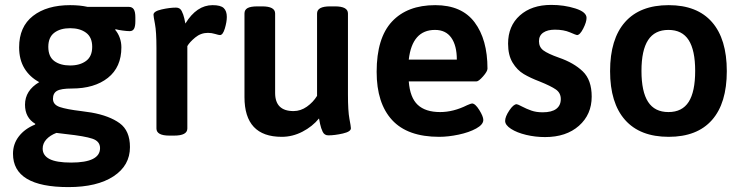

<svg xmlns="http://www.w3.org/2000/svg" viewBox="-20 -551 3030 783"><path d="M33 76Q33 36 57 5Q81 -26 123 -43L124 -46Q82 -71 82 -124Q82 -182 140 -216Q101 -237 79.5 -272.5Q58 -308 58 -358Q58 -442 114.5 -486Q171 -530 266 -530Q306 -530 337 -523H505Q519 -523 525.5 -513Q532 -503 532 -480V-465Q532 -443 526.5 -433.5Q521 -424 509 -424Q498 -424 479.5 -426.5Q461 -429 451 -432L450 -429Q462 -415 468.5 -396.5Q475 -378 475 -358Q475 -277 420 -233.5Q365 -190 273 -190Q229 -190 212.5 -180.5Q196 -171 196 -148Q196 -124 224 -114.5Q252 -105 311 -98L353 -92Q426 -79 468 -48.5Q510 -18 510 49Q510 124 443 168Q376 212 259 212Q33 212 33 76ZM356 -360Q356 -399 331 -417.5Q306 -436 266 -436Q226 -436 201.5 -417.5Q177 -399 177 -360Q177 -320 201.5 -302Q226 -284 266 -284Q306 -284 331 -302.5Q356 -321 356 -360ZM388 53Q388 25 356.5 14.5Q325 4 251 -4L210 -9Q184 1 169 17.5Q154 34 154 55Q154 83 182 97.5Q210 112 270 112Q388 112 388 53Z M618 -27V-355Q618 -422 612 -453Q606 -484 606 -491Q606 -505 639 -512.5Q672 -520 698 -520Q714 -520 721 -506Q728 -492 731.5 -476.5Q735 -461 736 -455Q782 -530 847 -530Q880 -530 892.5 -518Q905 -506 905 -482Q905 -462 897 -435Q889 -408 877 -408Q872 -408 857.5 -412.5Q843 -417 828 -417Q799 -417 776 -398Q753 -379 744 -363V-27Q744 2 690 2H671Q618 2 618 -27Z M977 -155V-496Q977 -511 989.5 -518Q1002 -525 1030 -525H1049Q1102 -525 1102 -496V-172Q1102 -98 1177 -98Q1206 -98 1231.5 -116Q1257 -134 1273 -160V-496Q1273 -525 1326 -525H1346Q1399 -525 1399 -496V-166Q1399 -98 1405 -66.5Q1411 -35 1411 -28Q1411 -14 1378 -6.5Q1345 1 1319 1Q1303 1 1296 -13.5Q1289 -28 1285.5 -45Q1282 -62 1281 -68Q1254 -35 1213.5 -14Q1173 7 1129 7Q977 7 977 -155Z M1516 -258Q1516 -396 1578.5 -463Q1641 -530 1755 -530Q1863 -530 1915.5 -460Q1968 -390 1968 -271Q1968 -260 1950 -239.5Q1932 -219 1923 -219H1647Q1652 -153 1683.5 -123.5Q1715 -94 1775 -94Q1829 -94 1885 -122Q1901 -129 1905 -129Q1918 -129 1934.5 -102.5Q1951 -76 1951 -62Q1951 -43 1922 -27Q1893 -11 1850.5 -2Q1808 7 1771 7Q1642 7 1579 -61.5Q1516 -130 1516 -258ZM1843 -308Q1843 -365 1820.5 -397Q1798 -429 1754 -429Q1661 -429 1647 -308Z M2040 -58Q2040 -75 2057 -100.5Q2074 -126 2087 -126Q2091 -126 2109 -116.5Q2127 -107 2147 -100Q2167 -93 2193 -93Q2230 -93 2248.5 -107Q2267 -121 2267 -147Q2267 -172 2247 -186Q2227 -200 2180 -219Q2143 -233 2116 -249Q2089 -265 2070.5 -295.5Q2052 -326 2052 -373Q2052 -445 2100 -488Q2148 -531 2228 -531Q2281 -531 2326.5 -516.5Q2372 -502 2372 -478Q2372 -461 2358.5 -434.5Q2345 -408 2333 -408Q2330 -408 2304.5 -419Q2279 -430 2243 -430Q2213 -430 2195.5 -418Q2178 -406 2178 -383Q2178 -359 2196 -345.5Q2214 -332 2259 -316Q2320 -295 2356.5 -260Q2393 -225 2393 -157Q2393 -84 2341 -38Q2289 8 2203 8Q2163 8 2125.5 -1Q2088 -10 2064 -25.5Q2040 -41 2040 -58Z M2468 -261Q2468 -392 2529 -461Q2590 -530 2707 -530Q2823 -530 2883.5 -461Q2944 -392 2944 -261Q2944 -130 2883.5 -61.5Q2823 7 2707 7Q2590 7 2529 -62Q2468 -131 2468 -261ZM2815 -262Q2815 -346 2788.5 -387.5Q2762 -429 2706 -429Q2650 -429 2623 -387.5Q2596 -346 2596 -262Q2596 -177 2623 -135.5Q2650 -94 2706 -94Q2762 -94 2788.5 -135.5Q2815 -177 2815 -262Z"/></svg>

Font: Asap-SemiBold
Style: Regular
Weight: 600
Designer: Pablo Cosgaya
Foundry: Omnibus-Type
Version: Version 2.000; ttfautohint (v1.8)